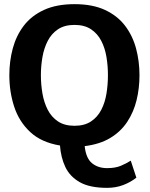

<svg xmlns="http://www.w3.org/2000/svg" viewBox="-20 -697 723 925"><path d="M25 -335Q25 -402 41.5 -463.5Q58 -525 94.5 -573Q131 -621 191.5 -649Q252 -677 339 -677Q426 -677 486 -649Q546 -621 582.5 -573Q619 -525 635.5 -463.5Q652 -402 652 -335Q652 -272 638 -214.5Q624 -157 593 -110Q562 -63 511.5 -32.5Q461 -2 388 7Q394 65 423 89Q452 113 496 113Q535 113 561.5 102Q588 91 610 77L637 159Q609 181 573.5 194.5Q538 208 496 208Q412 208 364 180.5Q316 153 294.5 107Q273 61 269 4Q179 -11 125.5 -61Q72 -111 48.5 -182.5Q25 -254 25 -335ZM177 -335Q177 -290 184.5 -246.5Q192 -203 210 -168Q228 -133 259.5 -112Q291 -91 339 -91Q387 -91 418.5 -112Q450 -133 468 -168Q486 -203 493 -246.5Q500 -290 500 -335Q500 -379 493 -422Q486 -465 468 -500Q450 -535 418.5 -556Q387 -577 339 -577Q291 -577 259.5 -556Q228 -535 210 -500Q192 -465 184.5 -422Q177 -379 177 -335Z"/></svg>

Font: Epunda Sans
Style: Bold
Weight: 700
Designer: Simon Atzbach
Foundry: typofactur
Version: Version 2.204; ttfautohint (v1.8.4.7-5d5b)